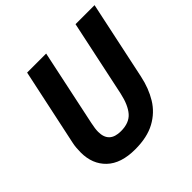

<svg xmlns="http://www.w3.org/2000/svg" viewBox="-182 -884 1063 1063"><g transform="rotate(-45 350.0 -352.0)"><path d="M295 10Q184 10 126.5 -45Q69 -100 69 -191Q69 -207 70.5 -226.5Q72 -246 76 -263L172 -714H321L226 -265Q218 -228 218 -204Q218 -117 310 -117Q375 -117 407.5 -154.5Q440 -192 456 -266L551 -714H700L602 -252Q586 -176 550 -117Q514 -58 451.5 -24Q389 10 295 10Z"/></g></svg>

Font: Noto IKEA Latin
Style: Bold Italic
Weight: 700
Italic angle: -12°
Designer: Monotype Design Team
Foundry: Monotype Imaging Inc.
Version: Version 1.0